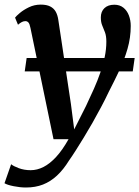

<svg xmlns="http://www.w3.org/2000/svg" viewBox="-58 -584 620 854"><path d="M77.5 -459.5Q74 -477.5 68.5 -483.8Q63 -490 55 -490Q47 -490 39.5 -486.2Q32 -482.5 22 -474L9 -505.5Q14 -512.5 30.2 -526.2Q46.5 -540 70.8 -551.8Q95 -563.5 123 -563.5Q149.5 -563.5 165.5 -555.2Q181.5 -547 190 -531.8Q198.5 -516.5 201.5 -494.5Q208.5 -448.5 215.5 -401.8Q222.5 -355 229.5 -308Q236.5 -261 243.5 -214.2Q250.5 -167.5 257.5 -121L272 -8.5L324.5 -112.5Q343 -151.5 359.5 -188.5Q376 -225.5 388.2 -261Q400.5 -296.5 407.8 -330.8Q415 -365 415 -398.5Q415 -424 409 -440Q403 -456 396.8 -470.5Q390.5 -485 390.5 -506.5Q390.5 -532.5 406.5 -547.8Q422.5 -563 450.5 -563Q474.5 -563 490.8 -550Q507 -537 515.2 -515.5Q523.5 -494 523.5 -468.5Q523.5 -416.5 509.2 -367Q495 -317.5 472.5 -270Q450 -222.5 426 -176Q410 -142 391.2 -106.8Q372.5 -71.5 353 -37.2Q333.5 -3 314.5 28Q295.5 59 279 85Q262.5 111 249 130Q224 170.5 195.5 197Q167 223.5 133.2 236.8Q99.5 250 57.5 250Q31.5 250 2.8 244.2Q-26 238.5 -38 231L-8.5 146.5Q1.5 155 25.5 164Q49.5 173 78.5 173Q107 173 135.2 158.8Q163.5 144.5 191.5 114.2Q219.5 84 247 35H180ZM541 -326 532.5 -266.5H52L60.5 -326Z"/></svg>

Font: Merriweather 28pt SemiBold
Style: Italic
Weight: 600
Italic angle: -7.8°
Version: Version 2.101